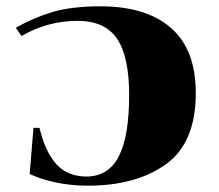

<svg xmlns="http://www.w3.org/2000/svg" viewBox="-20 -578 692 608"><path d="M258 10Q204 10 155.5 -0.5Q107 -11 74 -27L86 -173H105Q124 -95 159.5 -57Q195 -19 254 -19Q323 -19 356 -82.5Q389 -146 389 -277Q389 -399 350.5 -455.5Q312 -512 226 -512Q131 -512 48 -464L30 -490Q86 -522 146.5 -540Q207 -558 298 -558Q443 -558 521.5 -489.5Q600 -421 600 -283Q600 -126 505.5 -58Q411 10 258 10Z"/></svg>

Font: Chonburi
Style: Regular
Weight: 400
Designer: Thanarat Vachiruckul and Stawix Ruecha
Foundry: Cadson Demak & Katatrad
Version: Version 1.000